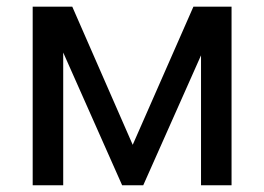

<svg xmlns="http://www.w3.org/2000/svg" viewBox="-20 -548 782 568"><path d="M372.6 -119.6 552.2 -528.3H665V0H574.7V-384.3L403.8 0H341.3L167 -392.6V0H76.7V-528.3H193.8Z"/></svg>

Font: Mardoto
Style: Regular
Weight: 400
Designer: Christian Robertson, Vahan Hovhannisyan
Foundry: Google
Version: Version 1.000